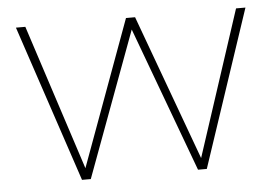

<svg xmlns="http://www.w3.org/2000/svg" viewBox="-42 -555 874 610"><g transform="rotate(-5 395.0 -250.0)"><path d="M731 -500H761L594 0H566L395 -462L224 0H196L29 -500H59L210 -36L380 -500H409L579 -36Z"/></g></svg>

Font: Elaine Sans ExtraLight
Style: Regular
Weight: 275
Designer: Wei Huang
Foundry: Wei Huang
Version: Version 2.001;December 24, 2019;FontCreator 12.0.0.2547 64-b